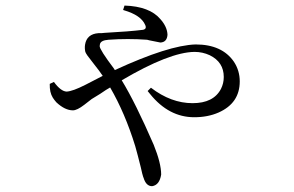

<svg xmlns="http://www.w3.org/2000/svg" viewBox="-20 -591 1040 680"><path d="M416 -555.7 420.9 -571.3Q509.8 -568.4 547.9 -523.4Q572.3 -496.1 573.2 -467.8Q571.3 -441.4 547.9 -440.4Q546.9 -440.4 508.8 -448.2Q503.9 -449.2 501 -450.2Q432.6 -455.1 364.3 -450.2Q336.9 -448.2 334 -434.6Q333 -430.7 333 -427.7Q333 -415 383.8 -347.7Q385.7 -344.7 386.7 -342.8Q577.1 -430.7 672.9 -433.6Q766.6 -433.6 808.6 -372.1Q829.1 -340.8 829.1 -302.7Q829.1 -225.6 753.9 -192.4Q715.8 -175.8 668 -175.8Q578.1 -175.8 511.7 -257.8Q506.8 -263.7 502.9 -268.6L514.6 -280.3Q585.9 -225.6 662.1 -225.6Q736.3 -225.6 762.7 -276.4Q772.5 -295.9 772.5 -318.4Q772.5 -371.1 722.7 -395.5Q697.3 -407.2 668.9 -407.2Q580.1 -406.2 411.1 -306.6Q460 -226.6 524.4 -78.1Q550.8 -12.7 550.8 27.3Q544.9 64.5 518.6 68.4Q497.1 68.4 488.3 38.1Q487.3 37.1 487.3 36.1Q484.4 28.3 478.5 1Q466.8 -45.9 459 -73.2Q422.9 -190.4 370.1 -281.2Q357.4 -274.4 335 -258.8Q314.5 -246.1 304.7 -240.2Q293.9 -232.4 278.3 -219.7Q252.9 -200.2 238.3 -200.2Q210 -200.2 179.7 -228.5Q171.9 -237.3 167 -245.1Q155.3 -263.7 156.2 -293.9L170.9 -300.8Q195.3 -267.6 215.8 -266.6Q237.3 -267.6 283.2 -291L343.8 -322.3Q335.9 -335 306.6 -372.1Q285.2 -398.4 282.2 -407.2Q279.3 -419.9 281.2 -432.6Q287.1 -470.7 329.1 -473.6Q333 -473.6 339.8 -473.6Q346.7 -474.6 349.6 -474.6Q439.5 -479.5 486.3 -485.4Q501 -488.3 494.1 -502.9Q479.5 -537.1 418.9 -554.7Q417 -555.7 416 -555.7Z"/></svg>

Font: GenYoMin JP Regular
Style: Regular
Weight: 400
Version: Version 1.001;PS 1;hotconv 16.6.51;makeotf.lib2.5.65220 DEVE